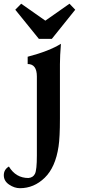

<svg xmlns="http://www.w3.org/2000/svg" viewBox="-78 -744 457 1029"><path d="M28.8 264.6Q-0.5 264.6 -29.1 245.4Q-57.6 226.1 -57.6 195.3Q-57.6 164.6 -30.3 148.4Q6.8 210 74.2 210Q99.1 208 109.4 187.5Q119.6 167 119.6 89.4V-334Q119.6 -400.9 70.3 -400.9V-439.9Q186 -470.2 248.5 -509.3Q243.2 -443.8 243.2 -399.9V-108.4Q243.2 -7.3 235.8 41Q219.2 152.8 161.6 208.7Q104 264.6 28.8 264.6ZM199.7 -535.6H130.4L3.9 -691.9L35.6 -724.1L165 -633.3L294.4 -724.1L325.2 -691.9Z"/></svg>

Font: Kelvinch
Style: Bold
Weight: 700
Designer: Paul James Miller
Foundry: High-Logic / Made with FontCreator
Version: Version 3.501;March 28, 2021;FontCreator 13.0.0.2683 64-bit